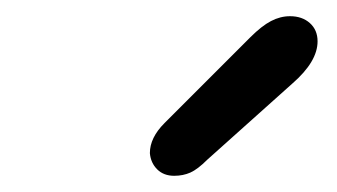

<svg xmlns="http://www.w3.org/2000/svg" viewBox="-20 -779 416 237"><path d="M165 -590Q165 -609 183 -627L289 -733Q303 -747 314.5 -753Q326 -759 338 -759Q353 -759 362.5 -750.5Q372 -742 372 -728Q372 -703 341 -676L236 -582Q224 -570 215 -566Q206 -562 195 -562Q182 -562 174 -570Q166 -578 165 -590Z"/></svg>

Font: Mali Medium
Style: Italic
Weight: 500
Italic angle: -10°
Version: Version 1.000; ttfautohint (v1.6)